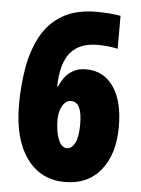

<svg xmlns="http://www.w3.org/2000/svg" viewBox="-53 -766 600 818"><g transform="rotate(5 247.5 -357.0)"><path d="M32 -302Q32 -383 45 -458.5Q58 -534 90 -594Q122 -654 180 -689Q238 -724 328 -724Q354 -724 379.5 -722Q405 -720 430 -716V-575Q390 -584 344 -584Q267 -584 228.5 -539Q190 -494 187 -393H191Q226 -476 304 -476Q379 -476 421.5 -415Q464 -354 464 -244Q464 -128 409 -59Q354 10 255 10Q151 10 91.5 -72.5Q32 -155 32 -302ZM251 -134Q272 -134 285.5 -160Q299 -186 299 -241Q299 -336 252 -336Q230 -336 215.5 -311.5Q201 -287 201 -252Q201 -201 214.5 -167.5Q228 -134 251 -134Z"/></g></svg>

Font: Noto Sans Lao UI ExtCond Blk
Style: Regular
Weight: 900
Width: 2
Designer: Monotype Design Team
Foundry: Monotype Imaging Inc.
Version: Version 2.000; ttfautohint (v1.8.4.7-5d5b)